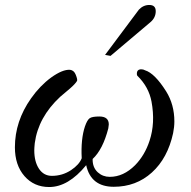

<svg xmlns="http://www.w3.org/2000/svg" viewBox="-20 -750 767 773"><path d="M607 -705Q607 -679 586 -661L425 -525L403 -529L539 -711Q557 -730 581 -730Q607 -730 607 -705ZM677 -214Q655 -113 591.5 -55.5Q528 2 438 2Q346 2 327 -85Q255 3 178 3Q117 3 78.5 -41Q40 -85 40 -157Q40 -262 105 -354Q141 -405 186 -438Q232 -471 262 -469Q278 -467 285 -449Q293 -429 290 -424Q283 -412 261 -393L222 -360Q134 -278 120 -174Q118 -154 118 -145Q118 -99 137 -70.5Q156 -42 189 -42Q231 -42 266 -65Q299 -87 309 -113Q305 -190 322 -241Q331 -267 341 -274Q351 -281 380 -281Q418 -281 418 -249Q418 -245 416 -233Q394 -148 353 -110Q352 -76 374 -56Q394 -38 422 -38Q477 -38 524 -85Q563 -125 582 -183Q606 -255 590 -341Q579 -400 533 -445Q531 -447 531 -453Q531 -471 549 -471Q557 -471 564 -467Q603 -455 649 -382Q682 -329 682 -261Q682 -239 677 -214Z"/></svg>

Font: GFS Didot
Style: Italic
Weight: 400
Italic angle: -12°
Designer: Takis Katsoulidis and George D. Matthiopoulos
Foundry: George Matthiopoulos and Takis Katsoulidis
Version: Version 1.0